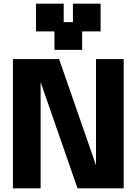

<svg xmlns="http://www.w3.org/2000/svg" viewBox="-20 -1020 740 1040"><path d="M400 0H650V-700H500V-125L300 -700H50V0H200V-575ZM175 -850H275V-750H425V-850H525V-1000H375V-900H325V-1000H175Z"/></svg>

Font: LS-VG5000 Bold
Style: Regular
Weight: 400
Designer: Justin Bihan, 2021
Foundry: Justin Bihan, 2021
Version: Version 1.000;Glyphs 3.1.2 (3151)